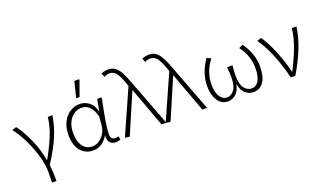

<svg xmlns="http://www.w3.org/2000/svg" viewBox="-92 -1406 3698 2199"><g transform="rotate(-20 1757.0 -306.5)"><path d="M243 73Q243 -21 210 -135Q177 -249 125 -353Q73 -457 18 -524L71 -541Q135 -460 194 -325Q253 -190 273 -67H277Q351 -199 396 -309.5Q441 -420 452 -527H509Q487 -395 437 -278Q387 -161 285 -1Q295 77 295 197H240Q243 124 243 73Z M603 -251Q603 -340 636 -405.5Q669 -471 724 -506Q779 -541 844 -541Q904 -541 954.5 -503.5Q1005 -466 1026 -386H1028L1054 -527H1109L1105 -506Q1073 -350 1057 -254Q1041 -158 1041 -91Q1041 -65 1057 -49.5Q1073 -34 1096 -34Q1117 -34 1136 -41L1145 1Q1114 13 1087 13Q1046 13 1020.5 -11.5Q995 -36 995 -81Q995 -89 997 -105H995Q927 13 812 13Q718 13 660.5 -55.5Q603 -124 603 -251ZM998 -224 1007 -328Q967 -493 847 -493Q798 -493 755.5 -464.5Q713 -436 687 -381Q661 -326 661 -251Q661 -151 703 -92.5Q745 -34 820 -34Q864 -34 903.5 -61Q943 -88 968.5 -132Q994 -176 998 -224ZM878 -810H934L939 -804L872 -616H831Z M1200 0 1442 -544 1433 -571Q1399 -669 1367.5 -711.5Q1336 -754 1285 -754Q1252 -754 1219 -736L1201 -783Q1240 -801 1290 -801Q1338 -801 1372 -774.5Q1406 -748 1432 -699.5Q1458 -651 1488 -570L1705 0H1647L1470 -480H1466L1257 7Z M1697 0 1939 -544 1930 -571Q1896 -669 1864.5 -711.5Q1833 -754 1782 -754Q1749 -754 1716 -736L1698 -783Q1737 -801 1787 -801Q1835 -801 1869 -774.5Q1903 -748 1929 -699.5Q1955 -651 1985 -570L2202 0H2144L1967 -480H1963L1754 7Z M2287 -236Q2287 -314 2315.5 -394.5Q2344 -475 2393 -541L2441 -515Q2340 -386 2340 -230Q2340 -139 2373 -86.5Q2406 -34 2460 -34Q2509 -34 2546 -81.5Q2583 -129 2583 -234Q2583 -290 2576 -359H2642Q2634 -290 2634 -234Q2634 -128 2671.5 -81Q2709 -34 2759 -34Q2815 -34 2846.5 -86.5Q2878 -139 2878 -238Q2878 -313 2855.5 -381Q2833 -449 2782 -517L2830 -541Q2934 -398 2934 -239Q2934 -117 2889.5 -52Q2845 13 2766 13Q2711 13 2668 -24.5Q2625 -62 2613 -134H2608Q2595 -64 2552.5 -25.5Q2510 13 2453 13Q2405 13 2367.5 -16.5Q2330 -46 2308.5 -102Q2287 -158 2287 -236Z M3004 -524 3057 -541Q3118 -453 3173 -317Q3228 -181 3257 -57H3261Q3325 -179 3370.5 -301Q3416 -423 3426 -527H3483Q3464 -397 3413.5 -270.5Q3363 -144 3278 0H3222Q3185 -152 3130 -288.5Q3075 -425 3004 -524Z"/></g></svg>

Font: Nebula Sans Light
Style: Regular
Weight: 300
Designer: Paul D. Hunt for Adobe (as Source Sans)
Foundry: Nebula Entertainment & Broadcasting LLC
Version: Version 1.010